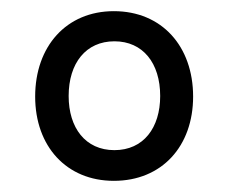

<svg xmlns="http://www.w3.org/2000/svg" viewBox="-20 -748 410 344"><path d="M184 -424C270 -424 326 -486 326 -575C326 -665 270 -728 184 -728C99 -728 43 -665 43 -575C43 -486 99 -424 184 -424ZM185 -479C133 -479 103 -519 103 -576C103 -635 134 -674 185 -674C236 -674 267 -635 267 -576C267 -519 237 -479 185 -479Z"/></svg>

Font: Noto Serif Devanagari SemiCondensed Medium
Style: Regular
Weight: 500
Width: 4
Designer: Universal Thirst, Indian Type Foundry and the Monotype Design Team
Foundry: Monotype Imaging Inc.
Version: Version 2.004